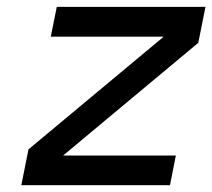

<svg xmlns="http://www.w3.org/2000/svg" viewBox="-20 -543 623 563"><path d="M582.5 -522.9 561.5 -417.5 165 -86.9H495.6L478.5 0H42.5L63.5 -105L460 -435.5H128.9L146.5 -522.9Z"/></svg>

Font: Qaz
Style: Italic
Weight: 400
Italic angle: -11.25°
Designer: GGBotNet
Foundry: f0n7
Version: 0.70